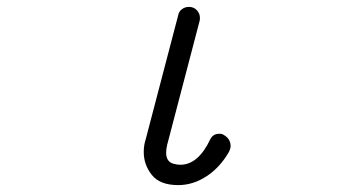

<svg xmlns="http://www.w3.org/2000/svg" viewBox="-20 -526 1040 557"><path d="M497 11Q444 11 420.5 -18.5Q397 -48 397 -85Q397 -105 403 -123L497 -482Q499 -493 508 -499.5Q517 -506 528 -506Q542 -506 551 -496.5Q560 -487 560 -474Q560 -468 559 -465L465 -106Q462 -94 462 -83Q462 -57 483 -51Q494 -48 503 -48Q555 -48 590 -122Q598 -138 616 -138Q625 -138 630 -134Q649 -123 649 -102Q649 -95 644 -85Q618 -40 579 -14.5Q540 11 497 11Z"/></svg>

Font: Kiwi Maru Light
Style: Regular
Weight: 300
Designer: Hiroki-Chan
Version: Version 1.100